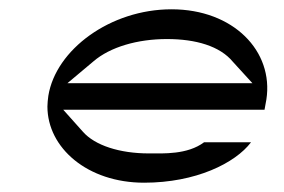

<svg xmlns="http://www.w3.org/2000/svg" viewBox="-20 -432 611 413"><path d="M339 -348C401 -348 453 -333 481 -299L523 -253H125L181 -300C217 -331 276 -348 339 -348ZM290 -39C401 -39 486 -81 520 -126H419C383 -99 331 -102 300 -102C238 -102 184 -119 158 -149L116 -196H549L553 -218C569 -322 482 -412 349 -412C217 -412 100 -325 84 -226C83 -218 82 -210 82 -203C82 -114 168 -39 290 -39Z"/></svg>

Font: Charger Static
Style: 2Obl
Weight: 1000
Designer: Jasper
Foundry: KineticPlasma Fonts/Cannot Into Space Fonts
Version: Version 1.1